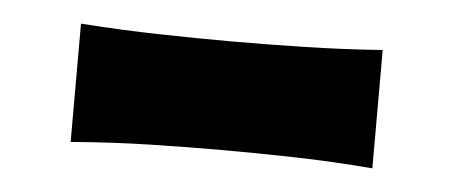

<svg xmlns="http://www.w3.org/2000/svg" viewBox="-27 -440 520 221"><g transform="rotate(5 233.5 -329.5)"><path d="M59.6 -261.2V-397.9Q107.4 -394.5 151.4 -393.6Q195.3 -392.6 233.9 -392.6Q272.5 -392.6 316.7 -393.6Q360.8 -394.5 408.2 -397.9V-261.2Q360.8 -265.1 316.7 -266.1Q272.5 -267.1 233.9 -267.1Q195.3 -267.1 151.4 -266.1Q107.4 -265.1 59.6 -261.2Z"/></g></svg>

Font: Pinar DS4-SemiBold
Style: Regular
Weight: 600
Designer: Amin Abedi
Version: Version 2.000